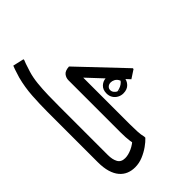

<svg xmlns="http://www.w3.org/2000/svg" viewBox="-88 -1161 1575 1575"><g transform="rotate(45 699.5 -374.0)"><path d="M486 -375 467 -406H1060Q1101 -406 1143.5 -408Q1186 -410 1216 -418H1228Q1253 -395 1278.5 -359Q1304 -323 1322.5 -279Q1341 -235 1341 -187Q1341 -147 1327 -113Q1313 -79 1283 -53.5Q1253 -28 1206 -14Q1159 0 1094 0H511Q421 0 328.5 -6Q236 -12 148 -35Q129 -41 110 -47Q91 -53 74 -58.5Q57 -64 44 -70L66 -166H75Q86 -161 106 -154Q126 -147 146 -141Q166 -135 177 -131Q226 -116 288 -109.5Q350 -103 418.5 -101.5Q487 -100 551 -100H1110Q1164 -100 1197 -118.5Q1230 -137 1230 -183Q1230 -219 1210.5 -262Q1191 -305 1157 -338L1212 -321Q1179 -314 1156 -311Q1133 -308 1110 -306.5Q1087 -305 1053 -305H449Q421 -305 398 -322.5Q375 -340 372 -388L752 -748H761L808 -676ZM757 -644Q790 -644 817 -618.5Q844 -593 844 -548Q844 -522 831.5 -499Q819 -476 797 -462.5Q775 -449 746 -449Q702 -449 677.5 -476Q653 -503 653 -538Q653 -566 666.5 -590.5Q680 -615 704 -629.5Q728 -644 757 -644ZM786 -609Q759 -610 741 -599Q723 -588 714.5 -571Q706 -554 706 -538Q706 -517 718 -503.5Q730 -490 748 -490Q765 -490 778 -500.5Q791 -511 798.5 -525.5Q806 -540 803 -551L796 -493Q800 -512 796.5 -531Q793 -550 784.5 -567.5Q776 -585 763.5 -597Q751 -609 735 -615Z"/></g></svg>

Font: Kufam Medium
Style: Italic
Weight: 500
Italic angle: -11°
Designer: Artur Schmal
Foundry: Original Type
Version: Version 1.301; ttfautohint (v1.8.3)